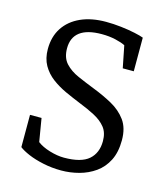

<svg xmlns="http://www.w3.org/2000/svg" viewBox="-102 -739 718 828"><g transform="rotate(15 256.5 -325.5)"><path d="M247.9 9.8Q206 9.8 167.2 1.5Q128.4 -6.7 99.6 -19.1Q70.8 -31.5 56.4 -43.2V-187.2H107.9L125.1 -84Q146.4 -67.5 180.9 -57.1Q215.5 -46.7 245.1 -46.7Q321.7 -46.7 355.6 -76.3Q389.5 -106 389.5 -159.1Q389.5 -196.8 370.8 -220.1Q352.1 -243.4 320.7 -259.9Q289.3 -276.5 250.2 -291.8Q216.4 -305.5 182.2 -321.1Q148.1 -336.8 119.7 -358Q91.4 -379.3 74.2 -409.5Q57.1 -439.8 57.1 -481.5Q57.1 -536.9 83.2 -576.7Q109.4 -616.5 157.2 -638.1Q205 -659.6 269.8 -659.6Q302.9 -659.6 337.5 -655.6Q372 -651.6 399.8 -645.6Q427.7 -639.6 440 -634.6V-484.5H390.8L371.4 -582.3Q356.1 -590.5 327.9 -597Q299.6 -603.6 265.9 -603.6Q201.2 -603.6 168.7 -579Q136.3 -554.4 136.3 -506.2Q136.3 -463.9 158.7 -439.5Q181.2 -415 217.1 -399.3Q252.9 -383.6 292.3 -368.1Q337.7 -350.5 377.8 -328.5Q417.8 -306.5 442.7 -272.6Q467.6 -238.6 467.6 -184Q467.6 -130.5 448.9 -93.4Q430.1 -56.2 398.1 -33.6Q366.2 -11.1 327 -0.6Q287.9 9.8 247.9 9.8Z"/></g></svg>

Font: Faustina Light
Style: Regular
Weight: 300
Designer: Alfonso Garcia
Foundry: http://www.omnibus-type.com
Version: Version 1.200